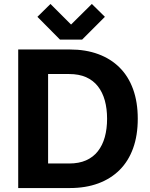

<svg xmlns="http://www.w3.org/2000/svg" viewBox="-20 -950 759 970"><path d="M169 -865 235 -930 339 -826 444 -930 510 -865 395 -750H283ZM72 -700H333Q413 -700 476.5 -676.5Q540 -653 584.5 -608.5Q629 -564 652.5 -499Q676 -434 676 -350Q676 -266 652.5 -201Q629 -136 584.5 -91.5Q540 -47 476.5 -23.5Q413 0 333 0H72ZM329 -576H223V-124H329Q379 -124 415 -140Q451 -156 474.5 -186Q498 -216 509.5 -257.5Q521 -299 521 -350Q521 -401 509.5 -442.5Q498 -484 474.5 -514Q451 -544 415 -560Q379 -576 329 -576Z"/></svg>

Font: Post Grotesk Bold
Style: Bold
Weight: 700
Version: Version 1.0